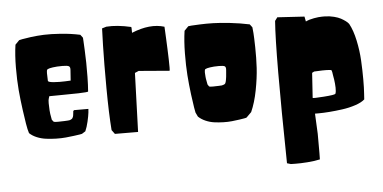

<svg xmlns="http://www.w3.org/2000/svg" viewBox="-55 -702 2129 1068"><g transform="rotate(-5 1009.5 -168.0)"><path d="M352.5 -146.5H432.6Q433.1 -145.5 430.9 -126.2Q428.7 -106.9 421.6 -76.4Q414.6 -45.9 404.8 -23.9Q403.3 -22.9 401.4 -21.7Q399.4 -20.5 394.8 -17.6Q390.1 -14.6 387.2 -12.7Q384.3 -10.7 384.3 -11.2L372.1 -8.8Q360.4 -6.8 339.8 -4.2Q319.3 -1.5 293.9 1Q268.6 3.4 239.7 2.7Q210.9 2 184.1 -1.5Q157.2 -4.9 132.6 -15.1Q107.9 -25.4 91.8 -41L85.4 -64.5Q83 -75.7 79.6 -95.2Q76.2 -114.7 68.1 -172.6Q60.1 -230.5 55.4 -285.2Q50.8 -339.8 51 -410.6Q51.3 -481.4 59.6 -537.6L82.5 -561Q88.9 -562.5 100.1 -564.9Q111.3 -567.4 147.7 -572.3Q184.1 -577.1 221.9 -578.6Q259.8 -580.1 315.2 -576.2Q370.6 -572.3 423.8 -561L437 -543.5Q437.5 -536.6 438.2 -524.2Q439 -511.7 440.7 -474.9Q442.4 -438 443.1 -403.3Q443.8 -368.7 443.1 -323.7Q442.4 -278.8 439.5 -243.2Q439.5 -239.3 385 -237.8Q330.6 -236.3 276.4 -236.3L222.2 -235.8L218.3 -223.6Q215.3 -216.3 215.3 -197Q215.3 -177.7 216.8 -157.2L218.8 -137.2L224.6 -104L233.9 -92.3Q237.3 -89.8 257.1 -89.8Q276.9 -89.8 294.9 -90.8L313.5 -91.8Q318.8 -92.3 323.2 -93Q327.6 -93.8 330.8 -95.9Q334 -98.1 336.4 -99.6Q338.9 -101.1 340.6 -105.2Q342.3 -109.4 343.3 -110.8Q344.2 -112.3 345 -117.9Q345.7 -123.5 345.9 -125Q346.2 -126.5 346.9 -133.3Q347.7 -140.1 347.7 -141.6ZM221.7 -321.8Q222.2 -314 253.7 -311.5Q285.2 -309.1 316.4 -310.5L348.1 -312Q351.1 -357.9 352.1 -369.1Q354 -387.7 345 -392.3Q335.9 -397 309.6 -397Q277.3 -397 255.9 -393.8Q234.4 -390.6 228.5 -387.2L223.1 -383.8Q218.3 -376.5 221.7 -321.8Z M711.4 -546.9Q814.5 -589.4 894 -564.9Q894.5 -558.1 895 -546.1Q895.5 -534.2 897.2 -501.7Q898.9 -469.2 899.9 -440.9Q900.9 -412.6 901.9 -383.1Q902.8 -353.5 902.6 -335.9Q902.3 -318.4 900.9 -318.4L729.5 -332.5L708 -323.2L696.8 5.4L567.4 4.9L550.8 -17.6Q543.5 -110.8 542.7 -252.9Q542 -395 544.4 -490.2L547.4 -585.9L571.8 -593.3Q631.8 -597.7 710 -579.6Q711.4 -579.6 711.4 -546.9Z M1214.8 -295.4Q1216.3 -312.5 1208.3 -316.7Q1200.2 -320.8 1176.3 -320.8Q1147 -320.8 1127.4 -317.6Q1107.9 -314.5 1103 -311.5L1098.1 -308.6Q1095.7 -302.7 1095.7 -291Q1095.7 -279.3 1097.2 -267.6L1098.6 -255.9L1104.5 -224.1L1112.3 -212.4Q1115.2 -210 1133.3 -210Q1151.4 -210 1167.5 -210.9L1184.1 -211.9L1187 -212.9Q1190.4 -213.9 1193.8 -214.8L1196.8 -216.3Q1200.7 -216.8 1203.6 -222.2Q1206.5 -227.5 1208.5 -238.3Q1210.4 -249 1211.4 -256.6Q1212.4 -264.2 1213.4 -278.3Q1214.4 -292.5 1214.8 -295.4ZM1367.7 -536.6 1380.9 -519Q1382.3 -507.3 1384 -486.8Q1385.7 -466.3 1387 -406.7Q1388.2 -347.2 1385 -292Q1381.8 -236.8 1368.7 -168.5Q1355.5 -100.1 1333 -49.8Q1331.1 -47.9 1328.1 -44.9Q1325.2 -42 1318.6 -35.4Q1312 -28.8 1307.9 -24.7Q1303.7 -20.5 1303.7 -21L1293 -18.6Q1282.2 -16.6 1263.9 -13.9Q1245.6 -11.2 1222.9 -8.8Q1200.2 -6.3 1174.1 -7.1Q1147.9 -7.8 1123.3 -11.2Q1098.6 -14.6 1075.2 -24.9Q1051.8 -35.2 1035.6 -50.8L1024.4 -74.2Q1022.5 -84.5 1019 -103.3Q1015.6 -122.1 1008.5 -177.2Q1001.5 -232.4 997.6 -285.2Q993.7 -337.9 994.4 -407.2Q995.1 -476.6 1003.4 -532.7L1026.4 -556.2Q1032.7 -557.1 1043.9 -558.1Q1055.2 -559.1 1091.6 -560.5Q1127.9 -562 1165.8 -561Q1203.6 -560.1 1259 -554Q1314.5 -547.9 1367.7 -536.6Z M1965.8 -65.4Q1948.2 -49.3 1912.8 -37.6Q1877.4 -25.9 1839.6 -20.8Q1801.8 -15.6 1766.6 -12.9Q1731.4 -10.3 1709 -10.3H1686L1691.4 102.5Q1691.9 245.1 1690.9 245.6Q1661.6 252.4 1620.8 255.4Q1580.1 258.3 1553.7 257.8L1527.8 257.3L1506.8 251Q1496.1 -365.2 1509.8 -543.5L1523.9 -562.5L1674.8 -553.2L1680.2 -525.4Q1699.2 -534.7 1726.6 -539.6Q1753.9 -544.4 1771.5 -544.4H1789.1Q1815.4 -543.5 1838.6 -537.6Q1861.8 -531.7 1876 -523.9Q1890.1 -516.1 1900.4 -508.5Q1910.6 -501 1915 -495.6L1919.4 -490.2Q1939.9 -452.6 1952.1 -395.3Q1964.4 -337.9 1967.3 -282.5Q1970.2 -227.1 1970.2 -177Q1970.2 -127 1967.8 -96.2ZM1808.6 -110.4Q1813.5 -122.1 1812.7 -144.8Q1812 -167.5 1808.6 -190.4L1804.7 -212.9Q1801.8 -236.8 1798.8 -242.2Q1796.9 -245.6 1772.5 -246.1Q1748 -246.6 1724.6 -245.1L1701.7 -244.1L1689.9 -237.8L1680.7 -98.6Q1683.1 -95.7 1743.7 -100.1Q1804.2 -104.5 1808.6 -110.4Z"/></g></svg>

Font: Noot
Style: Regular
Weight: 400
Designer: Amos Jerbi
Foundry: Amos Jerbi
Version: Version 1.000;PS 001.001;hotconv 1.0.56